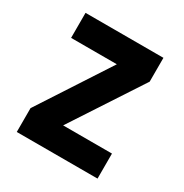

<svg xmlns="http://www.w3.org/2000/svg" viewBox="-124 -599 669 698"><g transform="rotate(30 210.5 -250.0)"><path d="M39 -500H366V-400L173 -105H378V0H39V-100L231 -395H39Z"/></g></svg>

Font: Gudea
Style: Bold
Weight: 700
Designer: Agustina Mingote
Foundry: Agustina Mingote
Version: Version 1.002